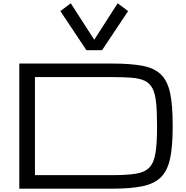

<svg xmlns="http://www.w3.org/2000/svg" viewBox="-20 -1131 1118 1151"><path d="M95.7 0V-750H652.3Q762.2 -750 833 -736.8Q903.8 -723.6 943.6 -685.8Q983.4 -647.9 999.3 -575.7Q1015.1 -503.4 1015.1 -384.8V-365.2Q1015.1 -250.5 999.3 -178.5Q983.4 -106.4 943.6 -67.6Q903.8 -28.8 833 -14.4Q762.2 0 652.3 0ZM189.5 -81.1H652.3Q739.7 -81.1 793 -89.4Q846.2 -97.7 874 -125.5Q901.9 -153.3 911.6 -210.4Q921.4 -267.6 921.4 -365.2V-384.8Q921.4 -465.8 915.5 -518.6Q909.7 -571.3 893.8 -601.8Q877.9 -632.3 847.9 -646.7Q817.9 -661.1 770 -665Q722.2 -668.9 652.3 -668.9H189.5ZM498 -830.1 341.8 -1064.5 404.3 -1111.3 544.9 -892.6 685.5 -1111.3 748 -1064.5 591.8 -830.1Z"/></svg>

Font: Michroma
Style: Regular
Weight: 400
Designer: Vernon Adams
Foundry: Vernon Adams
Version: Version 1.100; ttfautohint (v1.8.4.7-5d5b);gftools[0.9.29]